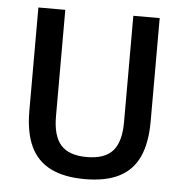

<svg xmlns="http://www.w3.org/2000/svg" viewBox="-47 -640 662 693"><g transform="rotate(5 284.0 -294.0)"><path d="M285 7.5Q210 7.5 161 -17Q112 -41.5 88.2 -92Q64.5 -142.5 64.5 -221V-595H162V-209.5Q162 -138.5 191.2 -105.5Q220.5 -72.5 285 -72.5Q350.5 -72.5 379.5 -105.5Q408.5 -138.5 408.5 -209.5V-595H504V-221Q504 -142.5 480.8 -92Q457.5 -41.5 409 -17Q360.5 7.5 285 7.5Z"/></g></svg>

Font: Encode Sans SC Condensed Medium
Style: Regular
Weight: 500
Width: 3
Designer: Multiple Designers
Foundry: Impallari Type
Version: Version 3.002